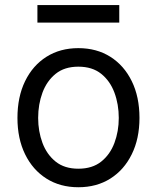

<svg xmlns="http://www.w3.org/2000/svg" viewBox="-20 -748 637 779"><path d="M297.9 11.7Q224.1 11.7 168.5 -23.4Q112.8 -58.6 81.8 -122.1Q50.8 -185.5 50.8 -269.5Q50.8 -355 81.8 -418.7Q112.8 -482.4 168.5 -517.6Q224.1 -552.7 297.9 -552.7Q372.1 -552.7 427.7 -517.6Q483.4 -482.4 514.6 -418.7Q545.9 -355 545.9 -269.5Q545.9 -185.5 514.6 -122.1Q483.4 -58.6 427.7 -23.4Q372.1 11.7 297.9 11.7ZM297.9 -63.5Q354.5 -63.5 390.6 -92.3Q426.8 -121.1 444.3 -168.2Q461.9 -215.3 461.9 -269.5Q461.9 -324.7 444.3 -372.1Q426.8 -419.4 390.6 -448.5Q354.5 -477.5 297.9 -477.5Q241.7 -477.5 205.8 -448.5Q169.9 -419.4 152.3 -372.1Q134.8 -324.7 134.8 -269.5Q134.8 -215.3 152.3 -168.2Q169.9 -121.1 205.8 -92.3Q241.7 -63.5 297.9 -63.5ZM463.9 -727.5V-656.2H131.8V-727.5Z"/></svg>

Font: Inter
Style: Regular
Weight: 400
Designer: Rasmus Andersson
Foundry: rsms
Version: Version 4.000;git-8c9346024